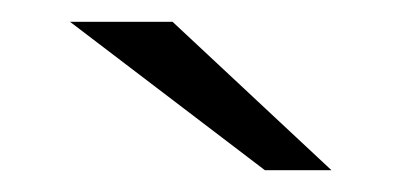

<svg xmlns="http://www.w3.org/2000/svg" viewBox="-20 -704 368 176"><path d="M222.8 -548H283.8L138.2 -684H44.2Z"/></svg>

Font: Din Kursivschrift
Style: LeftEng
Weight: 400
Version: Version 1.089